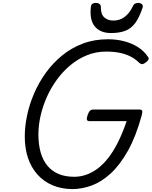

<svg xmlns="http://www.w3.org/2000/svg" viewBox="-20 -1286 1046 1325"><path d="M478 19Q403 18 342.5 -7.5Q282 -33 239 -81Q196 -129 173.5 -195Q151 -261 151 -344Q151 -414 167 -490Q183 -566 215.5 -641.5Q248 -717 296.5 -784Q345 -851 408.5 -903Q472 -955 551 -985Q630 -1015 724 -1015Q786 -1015 838.5 -1001Q891 -987 932.5 -960.5Q974 -934 1001 -894Q1009 -883 1004.5 -874.5Q1000 -866 986 -855Q973 -845 963 -843.5Q953 -842 939 -854Q914 -879 881 -896Q848 -913 806.5 -921.5Q765 -930 712 -930Q642 -930 580.5 -905Q519 -880 467 -837Q415 -794 373.5 -737.5Q332 -681 303.5 -617Q275 -553 260 -487Q245 -421 245 -358Q245 -289 260.5 -234.5Q276 -180 307 -142.5Q338 -105 384 -85.5Q430 -66 492 -66Q534 -66 574.5 -80Q615 -94 653.5 -122.5Q692 -151 727.5 -196.5Q763 -242 794.5 -305Q826 -368 854 -450H598Q583 -450 580 -459Q577 -468 584 -490Q592 -513 600.5 -521.5Q609 -530 624 -530H943Q958 -530 961 -521.5Q964 -513 958 -490Q918 -344 863 -246Q808 -148 744.5 -89.5Q681 -31 613 -6Q545 19 478 19ZM746 -1058Q673 -1058 635 -1102.5Q597 -1147 607 -1239Q609 -1254 618 -1260Q627 -1266 642 -1266Q657 -1266 666.5 -1258.5Q676 -1251 676 -1239Q675 -1188 699.5 -1166Q724 -1144 762 -1144Q808 -1144 841.5 -1170.5Q875 -1197 893 -1236Q901 -1254 910 -1260Q919 -1266 933 -1266Q950 -1266 959.5 -1257Q969 -1248 964 -1233Q941 -1164 912.5 -1126Q884 -1088 843.5 -1073Q803 -1058 746 -1058Z"/></svg>

Font: Playwrite RO
Style: Regular
Weight: 400
Designer: Veronika Burian, José Scaglione
Foundry: TypeTogether
Version: Version 1.002